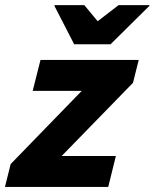

<svg xmlns="http://www.w3.org/2000/svg" viewBox="-52 -736 609 756"><path d="M-32.5 0 -10 -90 270 -378.3H76.7L107.5 -500H494.2L471.7 -410L190.8 -121.7H404.2L374.2 0ZM240 -561.7 162.5 -712.5 163.3 -715.8H280L332.5 -652.5L415 -715.8H536.7L535.8 -712.5L383.3 -561.7Z"/></svg>

Font: Funnel Sans ExtraBold
Style: Italic
Weight: 800
Italic angle: -14.036°
Version: Version 1.000; Beta; Release 5; Build 24; ttfautohint (v1.8.